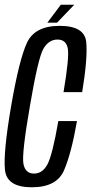

<svg xmlns="http://www.w3.org/2000/svg" viewBox="-20 -789 387 813"><path d="M114.5 4Q8.5 4 1 -69.8Q-6.5 -143.5 27 -339Q61 -536.5 94.2 -608Q127.5 -679.5 232.5 -679.5Q339 -679.5 345.2 -610.2Q351.5 -541 328 -399H249Q274 -546.5 267 -584Q260 -621.5 223.5 -621.5Q186 -621.5 163.5 -582Q141 -542.5 106.5 -339Q71.5 -137 79.2 -95.5Q87 -54 124 -54Q160 -54 181 -93.2Q202 -132.5 227 -276.5H306Q282 -139 251 -67.5Q220 4 114.5 4ZM180.5 -693 237.5 -769H294.5L221.5 -693Z"/></svg>

Font: Anybody Condensed Regular
Style: Italic
Weight: 400
Width: 3
Italic angle: -10°
Designer: Tyler Finck
Foundry: Etcetera Type Company
Version: Version 1.010; ttfautohint (v1.8.3) -l 8 -r 50 -G 200 -x 14 